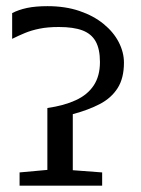

<svg xmlns="http://www.w3.org/2000/svg" viewBox="-20 -588 448 608"><path d="M42 0V-42L130 -50V-246Q183 -253.5 220.2 -270.8Q257.5 -288 277 -317.8Q296.5 -347.5 296.5 -391.5Q296.5 -432.5 283 -456.8Q269.5 -481 241 -491.8Q212.5 -502.5 166.5 -502.5Q131 -502.5 105.2 -497.2Q79.5 -492 59 -483.5Q38.5 -475 18.5 -465V-546.5Q38.5 -557 65.5 -562.8Q92.5 -568.5 130.5 -568.5Q187 -568.5 231.8 -553.2Q276.5 -538 308 -512.2Q339.5 -486.5 356 -454.5Q372.5 -422.5 372.5 -389.5Q372.5 -340.5 352.5 -309Q332.5 -277.5 296 -258.5Q259.5 -239.5 210.5 -226.5V-49L303.5 -42V0Z"/></svg>

Font: Merriweather 24pt Light
Style: Regular
Weight: 300
Designer: Eben Sorkin
Foundry: Eben Sorkin
Version: Version 2.100